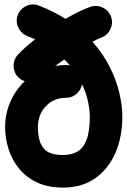

<svg xmlns="http://www.w3.org/2000/svg" viewBox="-20 -788 578 875"><path d="M266.6 66.9Q198.2 66.9 148.4 43.2Q98.6 19.5 66.4 -20.3Q34.2 -60.1 18.8 -109.1Q3.4 -158.2 3.4 -208.5Q3.4 -269.5 27.1 -324Q50.8 -378.4 92.8 -418Q78.1 -422.9 66.4 -433.1Q43.9 -453.1 42.2 -484.4Q40.5 -515.6 61 -538.1Q75.2 -553.7 95.5 -571.8Q115.7 -589.8 140.1 -608.9Q122.6 -616.7 104 -624Q75.7 -635.3 63 -663.3Q50.3 -691.4 61 -719.7Q72.3 -748 100.3 -761Q128.4 -773.9 156.7 -762.7Q190.9 -749.5 221.2 -734.4Q251.5 -719.2 278.3 -702.1Q310.5 -720.7 340.1 -735.1Q369.6 -749.5 393.6 -757.3Q422.4 -766.6 450 -752.4Q477.5 -738.3 486.8 -709.5Q496.1 -680.7 481.9 -652.8Q467.8 -625 439 -615.7Q427.2 -611.8 401.4 -597.7Q451.7 -541 481.7 -480Q511.7 -418.9 524.7 -361.3Q537.6 -303.7 537.6 -256.3Q537.6 -164.6 505.9 -91.3Q474.1 -18.1 413.8 24.4Q353.5 66.9 266.6 66.9ZM280.8 -491.7Q290 -491.7 298.8 -489.3Q287.1 -503.9 273.4 -517.1Q250.5 -501.5 231 -487.3Q255.4 -491.7 280.8 -491.7ZM152.8 -208.5Q152.8 -146 177.2 -113.8Q201.7 -81.5 266.6 -81.5Q304.2 -81.5 331.5 -96.4Q358.9 -111.3 374 -149.4Q389.2 -187.5 389.2 -256.3Q389.2 -285.6 381.3 -324.2Q373.5 -362.8 354 -403.8Q349.1 -377.9 328.6 -360.1Q308.1 -342.3 280.8 -342.3Q225.6 -342.3 189.2 -304.4Q152.8 -266.6 152.8 -208.5Z"/></svg>

Font: Mikhak-DS1-FD ExtraBold
Style: Regular
Weight: 800
Designer: Amin Abedi
Version: Version 3.2